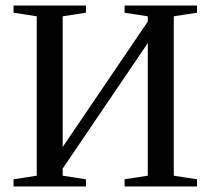

<svg xmlns="http://www.w3.org/2000/svg" viewBox="-20 -675 762 695"><path d="M29 0V-26L113 -39V-616L29 -629V-655H291V-629L207 -616V-143L515 -597V-616L431 -629V-655H693V-629L609 -616V-39L693 -26V0H431V-26L515 -39V-519L207 -65V-39L291 -26V0Z"/></svg>

Font: Libra Serif Modern
Style: Regular
Weight: 400
Designer: Stefan Peev, Context Ltd
Foundry: Stefan Peev, Context Ltd
Version: Version 1.000